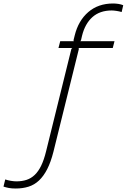

<svg xmlns="http://www.w3.org/2000/svg" viewBox="-229 -865 726 1100"><path d="M-139 215Q-162 215 -178 212Q-194 209 -209 204L-199 163Q-185 168 -167 171Q-149 174 -135 174Q-103 174 -77 165.5Q-51 157 -30 137Q-9 117 7 84Q23 51 35 2L180 -585L185 -590H106L116 -629H194L192 -634L199 -662Q220 -747 277 -796Q334 -845 419 -845Q434 -845 450 -842.5Q466 -840 477 -835L468 -796Q455 -800 438.5 -802.5Q422 -805 411 -805Q343 -805 300.5 -767Q258 -729 241 -660L235 -634L231 -629H427L417 -590H221L223 -585L77 5Q62 64 41.5 104Q21 144 -5.5 169Q-32 194 -65.5 204.5Q-99 215 -139 215Z"/></svg>

Font: TypoPRO Sinkin Sans
Style: 200 X Light Italic
Weight: 200
Italic angle: -112°
Designer: Keith Bates
Foundry: K-Type
Version: Sinkin Sans (version 1.0)  by Keith Bates   •   © 2014   www